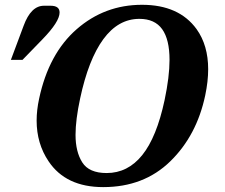

<svg xmlns="http://www.w3.org/2000/svg" viewBox="-20 -763 931 793"><path d="M72.8 -515.6H24.9L77.6 -656.7Q107.9 -739.3 161.6 -739.3H189Q226.1 -739.3 226.1 -711.4Q226.1 -673.3 155.3 -600.6ZM406.2 9.8Q252 9.8 180.7 -96.7Q131.3 -169.9 131.3 -265.1Q131.3 -308.1 141.6 -355.5Q181.2 -541.5 296.6 -642.3Q412.1 -743.2 566.4 -743.2Q719.2 -743.2 792 -642.6Q839.8 -575.7 839.8 -477.1Q839.8 -427.2 827.6 -369.1Q792.5 -203.1 683.3 -96.7Q574.2 9.8 406.2 9.8ZM420.4 -48.3Q507.8 -48.3 567.4 -122.3Q627 -196.3 659.7 -349.1Q680.2 -446.3 680.2 -515.6Q680.2 -600.1 649.7 -642.6Q619.1 -685.1 555.7 -685.1Q468.3 -685.1 406.7 -601.1Q345.2 -517.1 311 -356.4Q292 -268.1 292 -206.1Q292 -136.2 319.8 -92.3Q347.7 -48.3 420.4 -48.3Z"/></svg>

Font: Munson
Style: Bold Italic
Weight: 700
Italic angle: -12°
Designer: Paul James MIller
Foundry: High-Logic / Made with FontCreator
Version: Version 2.10;May 5, 2019;FontCreator 11.5.0.2430 64-bit